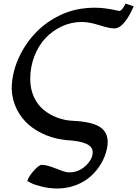

<svg xmlns="http://www.w3.org/2000/svg" viewBox="-20 -778 769 1076"><path d="M509.3 -734.9Q544.9 -734.9 576.2 -730.2Q607.4 -725.6 625.5 -721.2Q643.6 -716.8 647.9 -716.8Q663.6 -716.8 683.6 -757.8L729 -742.7Q707 -689.5 678.5 -654.1Q649.9 -618.7 620.1 -618.7Q593.3 -618.7 536.9 -636.7Q480.5 -654.8 437.5 -654.8Q380.4 -654.8 327.9 -630.9Q275.4 -606.9 236.1 -565.7Q196.8 -524.4 173.1 -464.1Q149.4 -403.8 149.4 -335.4Q149.4 -280.3 169.7 -235.6Q189.9 -190.9 224.4 -162.6Q258.8 -134.3 301.8 -118.4Q344.7 -102.5 393.1 -100.6Q489.7 -96.2 536.6 -68.4Q583.5 -40.5 583.5 19.5Q583.5 35.6 579.1 56.2Q569.8 100.1 546.1 139.9Q522.5 179.7 487.5 210.7Q452.6 241.7 404.3 260Q356 278.3 301.8 278.3Q256.3 278.3 214.4 267.8Q172.4 257.3 152.8 247.1L133.3 236.3Q137.7 216.8 163.3 185.5Q189 154.3 210.9 145.5Q242.2 145.5 292 166V165.5Q294.4 166.5 302.7 169.9Q311 173.3 314.5 174.6Q317.9 175.8 325.2 178.5Q332.5 181.2 336.9 182.4Q341.3 183.6 347.4 185.3Q353.5 187 358.4 187.5Q363.3 188 368.2 188Q420.9 188 460.2 150.9Q499.5 113.8 499.5 75.2Q499.5 43.9 463.4 27.8Q427.2 11.7 354.5 7.3Q293.9 2 239.3 -20Q184.6 -42 142.3 -77.9Q100.1 -113.8 74 -166Q47.9 -218.3 45.4 -279.8Q46.4 -377.9 93.3 -471.2Q140.1 -564.5 218.8 -630.9Q346.7 -734.9 509.3 -734.9Z"/></svg>

Font: Flanker
Style: Bold Italic
Weight: 700
Italic angle: -12°
Designer: Flanker
Version: Version 2.000